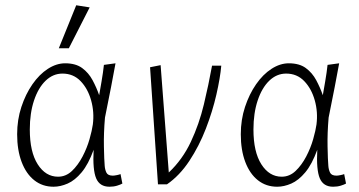

<svg xmlns="http://www.w3.org/2000/svg" viewBox="-20 -699 1362 728"><path d="M183 9Q141 9 110 -15.5Q79 -40 62 -85Q45 -130 45 -190Q45 -245 61 -293.5Q77 -342 103 -379.5Q129 -417 161.5 -438Q194 -459 227 -459Q267 -459 291.5 -441Q316 -423 331 -395Q346 -367 356 -338Q359 -355 365 -390Q371 -425 374 -453L418 -459Q411 -421 401 -368.5Q391 -316 378 -253Q373 -195 374 -143.5Q375 -92 377 -70Q378 -56 383.5 -44.5Q389 -33 408 -33Q413 -33 423 -35Q433 -37 437 -39L444 -3Q437 1 424 5Q411 9 395 9Q358 9 344.5 -23Q331 -55 335 -131Q315 -76 289.5 -45.5Q264 -15 236.5 -3Q209 9 183 9ZM200 -29Q230 -29 253 -51Q276 -73 293 -105.5Q310 -138 319.5 -171.5Q329 -205 332 -227Q338 -274 325.5 -318.5Q313 -363 285.5 -391.5Q258 -420 217 -420Q181 -420 153 -393Q125 -366 109 -318Q93 -270 93 -208Q93 -123 123 -76Q153 -29 200 -29ZM203 -516 269 -679 320 -671 241 -516Z M579 0 549 -444 589 -452 620 -45Q672 -94 703.5 -161Q735 -228 753 -303Q771 -378 784 -450H819Q815 -404 800.5 -340.5Q786 -277 760.5 -211Q735 -145 698 -89Q661 -33 613 0Z M1031 9Q989 9 958 -15.5Q927 -40 910 -85Q893 -130 893 -190Q893 -245 909 -293.5Q925 -342 951 -379.5Q977 -417 1009.5 -438Q1042 -459 1075 -459Q1115 -459 1139.5 -441Q1164 -423 1179 -395Q1194 -367 1204 -338Q1207 -355 1213 -390Q1219 -425 1222 -453L1266 -459Q1259 -421 1249 -368.5Q1239 -316 1226 -253Q1221 -195 1222 -143.5Q1223 -92 1225 -70Q1226 -56 1231.5 -44.5Q1237 -33 1256 -33Q1261 -33 1271 -35Q1281 -37 1285 -39L1292 -3Q1285 1 1272 5Q1259 9 1243 9Q1206 9 1192.5 -23Q1179 -55 1183 -131Q1163 -76 1137.5 -45.5Q1112 -15 1084.5 -3Q1057 9 1031 9ZM1048 -29Q1078 -29 1101 -51Q1124 -73 1141 -105.5Q1158 -138 1167.5 -171.5Q1177 -205 1180 -227Q1186 -274 1173.5 -318.5Q1161 -363 1133.5 -391.5Q1106 -420 1065 -420Q1029 -420 1001 -393Q973 -366 957 -318Q941 -270 941 -208Q941 -123 971 -76Q1001 -29 1048 -29Z"/></svg>

Font: Ancizar Sans Thin
Style: Italic
Weight: 100
Italic angle: -4°
Designer: Cesar Puertas, Viviana Monsalve, Julian Moncada, Julian Prieto, Jose Castro, Mariel Hernandez, Felipe Aragon, Sara Alarc
Version: Version 8.100